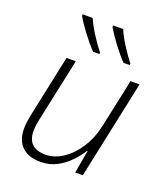

<svg xmlns="http://www.w3.org/2000/svg" viewBox="-141 -865 846 973"><g transform="rotate(20 281.5 -378.0)"><path d="M189.5 9.8Q126 9.8 90.6 -23.7Q55.2 -57.1 55.2 -121.1Q55.2 -138.7 57.6 -157Q60.1 -175.3 64 -194.8L135.3 -530.8H185.1L112.3 -189Q104.5 -152.8 104.5 -127Q104.5 -33.2 201.7 -33.2Q249 -33.2 294.7 -63.2Q340.3 -93.3 375.2 -147.2Q410.2 -201.2 425.3 -273.4L480 -530.8H528.8L416 0H375L397 -124H394Q376.5 -95.2 347.7 -64.2Q318.8 -33.2 279.1 -11.7Q239.3 9.8 189.5 9.8ZM415 -606Q384.8 -637.2 352.3 -680.7Q319.8 -724.1 300.3 -757.8V-766.1H355Q369.6 -731 397 -688Q424.3 -645 448.7 -614.3V-606ZM251 -606Q220.7 -637.2 188 -680.7Q155.3 -724.1 136.2 -757.8V-766.1H190.4Q205.6 -731 232.9 -688Q260.3 -645 285.2 -614.3V-606Z"/></g></svg>

Font: Open Sans Light
Style: Italic
Weight: 300
Italic angle: -12°
Designer: Monotype Design Team
Foundry: Monotype Imaging Inc.
Version: Version 3.003; ttfautohint (v1.8.4)